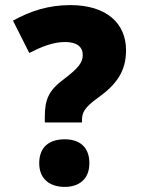

<svg xmlns="http://www.w3.org/2000/svg" viewBox="-20 -815 554 754"><path d="M256 -795C171 -795 100 -772 31 -734L95 -607C142 -631 188 -650 236 -650C282 -650 305 -631 305 -599C305 -569 287 -547 232 -505C172 -461 156 -425 156 -357V-334H302V-343C302 -372 311 -392 362 -429C438 -483 475 -535 475 -618C475 -722 400 -795 256 -795ZM234 -81C290 -81 331 -111 331 -174C331 -240 290 -268 234 -268C176 -268 134 -240 134 -174C134 -111 177 -81 234 -81Z"/></svg>

Font: Noto Sans Kannada UI SemiCondensed Black
Style: Regular
Weight: 900
Width: 4
Designer: Jelle Bosma - Monotype Design Team
Foundry: Monotype Imaging Inc.
Version: Version 2.005